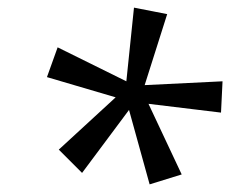

<svg xmlns="http://www.w3.org/2000/svg" viewBox="-20 -783 603 503"><path d="M372 -300 318 -495 195 -330 134 -391 283 -528 103 -581 131 -659 311 -570 331 -763 418 -746 359 -560 563 -570 559 -488 369 -511 456 -326Z"/></svg>

Font: Noto IKEA Latin
Style: Italic
Weight: 400
Italic angle: -12°
Designer: Monotype Design Team
Foundry: Monotype Imaging Inc.
Version: Version 1.0